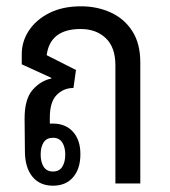

<svg xmlns="http://www.w3.org/2000/svg" viewBox="-20 -582 538 609"><path d="M148 7Q106 7 82.5 -22Q59 -51 59 -103L58 -206Q58 -268 83.5 -297Q109 -326 143 -333V-335L49 -378V-410Q49 -451 72 -485.5Q95 -520 137 -541Q179 -562 237 -562Q288 -562 331 -542.5Q374 -523 399.5 -483.5Q425 -444 425 -384V0H346V-375Q346 -432 315.5 -461Q285 -490 236 -490Q139 -490 128 -407L221 -360L213 -303Q182 -303 160 -281Q138 -259 138 -209V-190Q142 -190 148 -190Q188 -190 211.5 -164Q235 -138 235 -93Q235 -47 212 -20Q189 7 148 7ZM148 -38Q168 -38 177.5 -53Q187 -68 187 -92Q187 -115 177.5 -130Q168 -145 148 -145Q128 -145 118.5 -130.5Q109 -116 109 -92Q109 -68 118.5 -53Q128 -38 148 -38Z"/></svg>

Font: Noto Sans Thai Looped Condensed
Style: Regular
Weight: 400
Width: 3
Designer: Sasikarn Vongin, Ben Mitchell
Foundry: The Fontpad Ltd
Version: Version 1.001; ttfautohint (v1.8.4.7-5d5b)